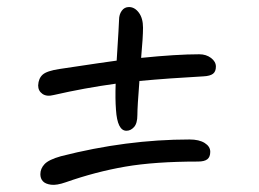

<svg xmlns="http://www.w3.org/2000/svg" viewBox="-20 -630 740 548"><path d="M133.8 -358.9Q113.3 -353.5 101.1 -362.1Q88.9 -370.6 88.9 -386.2Q89.8 -406.2 101.8 -417Q113.8 -427.7 149.9 -433.1Q289.6 -454.1 313 -457Q319.8 -564 319.8 -573.2Q319.8 -588.4 327.4 -599.1Q335 -609.9 348.1 -609.9Q364.3 -609.9 376.2 -594Q388.2 -578.1 388.2 -550.8Q388.2 -523.9 382.8 -464.8Q484.4 -475.1 548.8 -475.1Q568.4 -475.1 582.3 -464.6Q596.2 -454.1 596.2 -439.9Q596.2 -425.8 587.9 -419.4Q579.6 -413.1 561 -412.1Q462.4 -406.7 377.9 -398.9Q372.1 -324.7 372.1 -301.8Q372.1 -277.8 362.5 -267.3Q353 -256.8 340.8 -256.8Q314.9 -256.8 311 -316.9Q308.6 -347.7 310.1 -391.1Q221.2 -378.9 133.8 -358.9ZM168 -109.9Q141.6 -100.6 125.5 -102.8Q109.4 -105 102.3 -112.8Q95.2 -120.6 95.2 -132.8Q95.2 -148.9 107.2 -161.6Q119.1 -174.3 153.8 -184.1Q340.8 -231.9 521 -231.9Q548.3 -231.9 564.2 -221.9Q580.1 -211.9 580.1 -196.8Q580.1 -182.1 571.8 -175.5Q563.5 -168.9 544.9 -168.9Q421.9 -168.9 337.2 -154.3Q252.4 -139.6 168 -109.9Z"/></svg>

Font: Shantell Sans Irregular Bouncy
Style: Regular
Weight: 300
Designer: Stephen Nixon, Anya Danilova, Shantell Martin
Foundry: Arrow Type
Version: Version 1.006;[9816181b4]